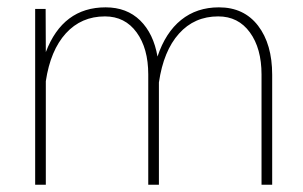

<svg xmlns="http://www.w3.org/2000/svg" viewBox="-20 -508 832 528"><path d="M76.7 -483.4H105.5L106 -364.7Q152.8 -487.8 270.5 -487.8Q328.6 -487.8 365.5 -451.7Q402.3 -415.5 413.1 -352.5Q435.1 -418.5 478 -453.1Q521 -487.8 582 -487.8Q650.9 -487.8 689.7 -437.3Q728.5 -386.7 728.5 -302.2V0H699.2V-303.2Q699.2 -375 667.2 -418.9Q635.3 -462.9 580.1 -462.9Q514.6 -462.9 472.2 -415.5Q429.7 -368.2 417 -281.2V0H387.7V-303.2Q387.7 -375 355.7 -418.9Q323.7 -462.9 268.6 -462.9Q203.6 -462.9 161.1 -416.3Q118.7 -369.6 106 -284.7V0H76.7Z"/></svg>

Font: Estedad-FD Thin
Style: Regular
Weight: 100
Designer: Amin Abedi
Version: Version 7.3